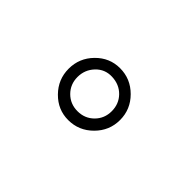

<svg xmlns="http://www.w3.org/2000/svg" viewBox="-32 10 523 523"><g transform="rotate(45 230.0 272.0)"><path d="M222 372Q182 372 153 342.5Q124 313 124 272Q124 231 153 201.5Q182 172 222 172Q263 172 292.5 201.5Q322 231 322 272Q322 313 292.5 342.5Q263 372 222 372ZM223 337Q251 337 270 318Q289 299 289 271Q289 243 270.5 224Q252 205 223 204Q195 203 176 223Q157 243 157 271Q157 299 176 318Q195 337 223 337Z"/></g></svg>

Font: Reem Kufi SemiBold
Style: Regular
Weight: 600
Designer: Khaled Hosny
Version: Version 1.001